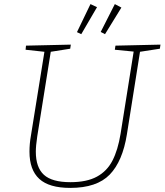

<svg xmlns="http://www.w3.org/2000/svg" viewBox="-20 -911 804 938"><path d="M764 -693 761 -673 664 -658 600 -255Q579 -123 516 -58Q453 7 323 7Q220 7 172 -37Q124 -81 124 -170Q124 -209 131 -248L197 -658L105 -668L107 -688L326 -693L323 -673L228 -658L162 -245Q155 -198 155 -170Q155 -93 194.5 -57Q234 -21 324 -21Q404 -21 453.5 -48Q503 -75 529.5 -126.5Q556 -178 569 -257L633 -659L541 -668L544 -688ZM454 -876 377 -744 356 -754 422 -891ZM573 -874 493 -744 472 -755 541 -891Z"/></svg>

Font: Bitter Pro ExtraLight
Style: Italic
Weight: 275
Italic angle: -9°
Designer: Sol Matas, and Bitter project Authors
Foundry: Sol Matas
Version: Version 1.010